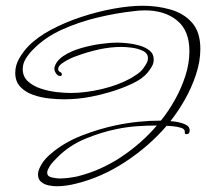

<svg xmlns="http://www.w3.org/2000/svg" viewBox="-20 -593 716 667"><path d="M177 54Q164 54 149 51Q134 48 123 39Q112 30 112 13Q112 4 115.5 -4.5Q119 -13 123 -20Q129 -31 138.5 -41.5Q148 -52 158 -60Q204 -99 265 -122.5Q326 -146 384 -158Q422 -166 461.5 -170Q501 -174 539 -174Q565 -206 587.5 -246Q610 -286 624 -329.5Q638 -373 638 -415Q638 -487 595 -522Q552 -557 483 -557Q463 -557 443 -554Q386 -548 320.5 -532.5Q255 -517 195 -490Q135 -463 93 -419Q80 -406 69.5 -389Q59 -372 59 -353Q59 -327 77 -310.5Q95 -294 122.5 -285Q150 -276 178 -273Q206 -270 225 -270Q276 -270 333.5 -283.5Q391 -297 436 -322Q446 -328 457.5 -336Q469 -344 476 -353Q482 -361 488 -371Q494 -381 494 -391Q494 -408 476 -416.5Q458 -425 436.5 -427.5Q415 -430 403 -430Q363 -430 322.5 -421Q282 -412 245 -398Q238 -396 223 -389Q208 -382 195 -372.5Q182 -363 182 -353Q182 -346 188.5 -343Q195 -340 195 -335Q195 -329 189 -329Q181 -329 175 -337.5Q169 -346 169 -353V-358Q175 -382 201 -399Q227 -416 262 -426Q297 -436 330.5 -440.5Q364 -445 386 -445Q400 -445 421.5 -443Q443 -441 464 -435Q485 -429 499.5 -417.5Q514 -406 514 -386Q514 -373 507.5 -362Q501 -351 493 -341Q475 -319 438.5 -302Q402 -285 363 -273.5Q324 -262 296 -257Q250 -248 202 -248Q180 -248 151 -251Q122 -254 95 -263.5Q68 -273 50.5 -291.5Q33 -310 33 -340Q33 -366 46.5 -389.5Q60 -413 77 -431Q109 -464 158 -490Q207 -516 263.5 -534.5Q320 -553 375.5 -563Q431 -573 476 -573Q526 -573 572 -560Q618 -547 647 -514.5Q676 -482 676 -423Q676 -380 661 -334.5Q646 -289 622.5 -247.5Q599 -206 572 -172Q582 -172 597.5 -169Q613 -166 626 -159.5Q639 -153 639 -140Q639 -127 628 -127Q622 -127 622 -131V-136Q622 -145 609 -149Q596 -153 580.5 -154.5Q565 -156 559 -156Q499 -86 416.5 -31.5Q334 23 244 45Q228 49 211 51.5Q194 54 177 54ZM187 27Q202 27 217.5 25Q233 23 248 20Q329 0 400 -47Q471 -94 525 -157Q491 -157 456 -154.5Q421 -152 387 -145Q332 -134 276.5 -111Q221 -88 180 -47Q173 -40 165.5 -32Q158 -24 153 -16Q150 -11 147 -5Q144 1 144 7Q144 20 160.5 23.5Q177 27 187 27Z"/></svg>

Font: Sassy Frass
Style: Regular
Weight: 400
Designer: Robert E. Leuschke
Foundry: Robert E. Leuschke
Version: Version 1.010; ttfautohint (v1.8.3)